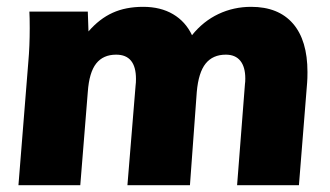

<svg xmlns="http://www.w3.org/2000/svg" viewBox="-20 -542 965 562"><path d="M880 -331Q880 -311 879 -300L855 0H674L697 -296Q698 -302 698 -312Q698 -346 683.5 -364Q669 -382 641 -382Q603 -382 582 -356Q561 -330 556 -273L536 0H353L377 -293Q378 -299 378 -311Q378 -382 320 -382Q282 -382 261.5 -356Q241 -330 237 -273L215 0H34L63 -362Q67 -406 67 -460Q67 -492 66 -508H237L239 -450Q271 -487 309.5 -504.5Q348 -522 399 -522Q450 -522 486.5 -500.5Q523 -479 542 -439Q575 -480 619.5 -501Q664 -522 715 -522Q795 -522 837.5 -473Q880 -424 880 -331Z"/></svg>

Font: Muli Black
Style: Italic
Weight: 900
Italic angle: -4.541°
Designer: Vernon Adams
Foundry: Vernon Adams
Version: Version 2.001